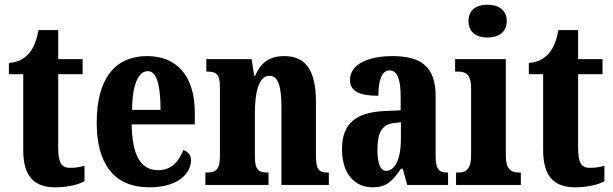

<svg xmlns="http://www.w3.org/2000/svg" viewBox="-20 -788 2611 818"><path d="M215 10C278 10 321 -5 340 -16V-82C322 -76 301 -73 278 -73C239 -73 228 -99 228 -159V-472H332V-536H228V-660H144C136 -614 122 -584 107 -565C91 -544 62 -522 18 -520V-472H79V-148C79 -31 131 10 215 10Z M616 10C744 10 794 -53 794 -106C794 -128 779 -143 761 -149C742 -100 710 -63 654 -63C581 -63 543 -123 541 -258H810V-307C810 -465 733 -549 607 -549C470 -549 392 -453 392 -265C392 -91 465 10 616 10ZM664 -320H543C543 -427 570 -485 610 -485C648 -485 664 -423 664 -320Z M855 0H1124V-53H1120C1084 -53 1066 -62 1066 -119V-309C1066 -390 1081 -465 1128 -465C1168 -465 1179 -414 1179 -329V0H1381V-53H1377C1341 -53 1326 -62 1326 -124V-355C1326 -491 1280 -549 1192 -549C1122 -549 1089 -516 1067 -465H1063L1052 -536H859V-483H863C899 -483 917 -474 917 -418V-122C917 -62 897 -53 859 -53H855Z M1567 10C1627 10 1651 -15 1688 -69H1696L1715 0H1889V-53H1886C1848 -53 1836 -69 1836 -124V-378C1836 -504 1774 -549 1652 -549C1552 -549 1471 -516 1471 -447C1471 -400 1510 -380 1592 -380C1592 -449 1608 -488 1639 -488C1674 -488 1687 -449 1687 -374V-318L1620 -315C1497 -310 1437 -262 1437 -153C1437 -42 1496 10 1567 10ZM1625 -60C1600 -60 1588 -93 1588 -149C1588 -221 1606 -258 1659 -264L1688 -267V-191C1688 -113 1663 -60 1625 -60Z M2057 -628C2102 -628 2139 -650 2139 -698C2139 -747 2102 -768 2057 -768C2011 -768 1976 -747 1976 -698C1976 -650 2011 -628 2057 -628ZM1923 0H2199V-53H2190C2157 -53 2135 -67 2135 -125V-536H1919V-483H1933C1965 -483 1987 -469 1987 -415V-125C1987 -68 1966 -53 1933 -53H1923Z M2430 10C2493 10 2536 -5 2555 -16V-82C2537 -76 2516 -73 2493 -73C2454 -73 2443 -99 2443 -159V-472H2547V-536H2443V-660H2359C2351 -614 2337 -584 2322 -565C2306 -544 2277 -522 2233 -520V-472H2294V-148C2294 -31 2346 10 2430 10Z"/></svg>

Font: Noto Serif Hebrew ExtraCondensed ExtraBold
Style: Regular
Weight: 800
Width: 2
Designer: Monotype Design Team
Foundry: Monotype Imaging Inc.
Version: Version 2.004